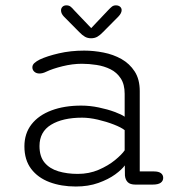

<svg xmlns="http://www.w3.org/2000/svg" viewBox="-20 -672 659 700"><path d="M474 1Q454.5 1 445.8 -7.8Q437 -16.5 435.5 -32L435 -69Q424.5 -54 399.8 -36Q375 -18 338.5 -5Q302 8 256.5 8Q203 8 160.5 -8Q118 -24 93.5 -56.5Q69 -89 69 -138.5Q69 -185.5 95 -218.8Q121 -252 167.8 -269.5Q214.5 -287 276 -287Q308 -287 340.2 -280.2Q372.5 -273.5 398 -264Q423.5 -254.5 434.5 -246.5V-330Q434.5 -364.5 420.2 -386.2Q406 -408 382.8 -419.5Q359.5 -431 332.2 -435.2Q305 -439.5 278.5 -439.5Q244.5 -439.5 208 -430.5Q171.5 -421.5 148.5 -410.5Q141.5 -407 135.2 -405.5Q129 -404 124 -404Q112.5 -404 105.2 -410.5Q98 -417 98 -426.5Q98 -435.5 105.5 -442.2Q113 -449 125 -455Q151.5 -467.5 194.5 -477.5Q237.5 -487.5 287 -487.5Q321.5 -487.5 357.2 -480.5Q393 -473.5 422.8 -456.8Q452.5 -440 471 -411.5Q489.5 -383 489.5 -340V-47H541.5Q558 -47 566.5 -40.8Q575 -34.5 575 -23.5Q575 -12.5 566 -5.8Q557 1 536 1ZM434.5 -197.5Q422 -207.5 395 -218Q368 -228.5 336.8 -235.8Q305.5 -243 279.5 -243Q208.5 -243 166.2 -217.2Q124 -191.5 124 -139.5Q124 -101.5 142.5 -79.2Q161 -57 192.8 -47.5Q224.5 -38 263.5 -38Q305 -38 339.8 -53Q374.5 -68 399.2 -88.2Q424 -108.5 434.5 -124ZM411.5 -611.5 355.5 -555Q344.5 -543.5 334.8 -538Q325 -532.5 312 -532.5Q299.5 -532.5 289.8 -538Q280 -543.5 269 -555L213 -611.5Q202.5 -622.5 202.5 -634Q202.5 -642 207.8 -647.2Q213 -652.5 222 -652.5Q231 -652.5 236.8 -648.2Q242.5 -644 250.5 -634.5L312.5 -569.5L374 -634.5Q382 -643 388 -647.8Q394 -652.5 402.5 -652.5Q412 -652.5 417.8 -647.5Q423.5 -642.5 423.5 -635Q423.5 -624 411.5 -611.5Z"/></svg>

Font: Sono Monospace Light
Style: Regular
Weight: 300
Version: Version 2.112